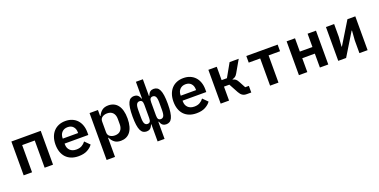

<svg xmlns="http://www.w3.org/2000/svg" viewBox="-18 -1632 5437 2753"><g transform="rotate(-20 2700.0 -255.0)"><path d="M76 -516H524V0H396V-415H204V0H76Z M912 12Q850 12 802 -7Q754 -26 721.5 -61Q689 -96 672 -145.5Q655 -195 655 -257Q655 -320 672.5 -370Q690 -420 722 -455Q754 -490 799.5 -509Q845 -528 902 -528Q958 -528 1003 -509.5Q1048 -491 1079.5 -457Q1111 -423 1128 -375Q1145 -327 1145 -269V-227H783V-214Q783 -158 818 -123.5Q853 -89 916 -89Q964 -89 998.5 -108.5Q1033 -128 1056 -160L1129 -87Q1101 -46 1047.5 -17Q994 12 912 12ZM903 -434Q849 -434 816 -400Q783 -366 783 -310V-303H1017V-312Q1017 -368 986.5 -401Q956 -434 903 -434Z M1269 -516H1397V-425H1404Q1425 -472 1461.5 -500Q1498 -528 1558 -528Q1602 -528 1638.5 -511.5Q1675 -495 1701 -461.5Q1727 -428 1741 -377Q1755 -326 1755 -258Q1755 -190 1741 -139Q1727 -88 1701 -54.5Q1675 -21 1638.5 -4.5Q1602 12 1558 12Q1498 12 1461.5 -16Q1425 -44 1404 -91H1397V200H1269ZM1504 -90Q1560 -90 1590.5 -124Q1621 -158 1621 -217V-299Q1621 -358 1590.5 -392Q1560 -426 1504 -426Q1460 -426 1428.5 -404.5Q1397 -383 1397 -339V-177Q1397 -133 1428.5 -111.5Q1460 -90 1504 -90Z M2202 -85Q2230 -85 2245 -110Q2260 -135 2260 -202V-314Q2260 -381 2245 -406Q2230 -431 2202 -431Q2176 -431 2164 -414.5Q2152 -398 2152 -360V-156Q2152 -118 2164 -101.5Q2176 -85 2202 -85ZM2153 200H2047V-61H2041Q2025 -19 2003 -3.5Q1981 12 1951 12Q1921 12 1898.5 -1.5Q1876 -15 1861 -46.5Q1846 -78 1838.5 -130Q1831 -182 1831 -258Q1831 -334 1838.5 -386Q1846 -438 1861 -469.5Q1876 -501 1898.5 -514.5Q1921 -528 1951 -528Q1981 -528 2003 -512.5Q2025 -497 2041 -455H2047V-710H2153V-455H2159Q2175 -497 2197 -512.5Q2219 -528 2249 -528Q2279 -528 2301.5 -514.5Q2324 -501 2339 -469.5Q2354 -438 2361.5 -386Q2369 -334 2369 -258Q2369 -182 2361.5 -130Q2354 -78 2339 -46.5Q2324 -15 2301.5 -1.5Q2279 12 2249 12Q2219 12 2197 -3.5Q2175 -19 2159 -61H2153ZM1998 -85Q2024 -85 2036 -101.5Q2048 -118 2048 -156V-360Q2048 -398 2036 -414.5Q2024 -431 1998 -431Q1970 -431 1955 -406Q1940 -381 1940 -314V-202Q1940 -135 1955 -110Q1970 -85 1998 -85Z M2712 12Q2650 12 2602 -7Q2554 -26 2521.5 -61Q2489 -96 2472 -145.5Q2455 -195 2455 -257Q2455 -320 2472.5 -370Q2490 -420 2522 -455Q2554 -490 2599.5 -509Q2645 -528 2702 -528Q2758 -528 2803 -509.5Q2848 -491 2879.5 -457Q2911 -423 2928 -375Q2945 -327 2945 -269V-227H2583V-214Q2583 -158 2618 -123.5Q2653 -89 2716 -89Q2764 -89 2798.5 -108.5Q2833 -128 2856 -160L2929 -87Q2901 -46 2847.5 -17Q2794 12 2712 12ZM2703 -434Q2649 -434 2616 -400Q2583 -366 2583 -310V-303H2817V-312Q2817 -368 2786.5 -401Q2756 -434 2703 -434Z M3082 -516H3210V-312H3291L3406 -516H3545L3439 -331Q3422 -301 3403.5 -288.5Q3385 -276 3362 -271V-265Q3388 -260 3405.5 -246Q3423 -232 3441 -198L3493 -101H3549V0H3479Q3442 0 3416 -16.5Q3390 -33 3369 -71L3292 -213H3210V0H3082Z M3836 -415H3661V-516H4139V-415H3964V0H3836Z M4276 -516H4404V-313H4596V-516H4724V0H4596V-212H4404V0H4276Z M4876 -516H5001V-321L4990 -175H4996L5204 -516H5324V0H5199V-195L5210 -341H5204L4996 0H4876Z"/></g></svg>

Font: IBM Plex Mono SemiBold
Style: Regular
Weight: 600
Monospace: yes
Designer: Mike Abbink, Paul van der Laan, Pieter van Rosmalen
Foundry: Bold Monday
Version: Version 2.3